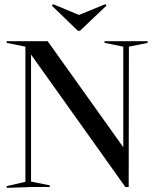

<svg xmlns="http://www.w3.org/2000/svg" viewBox="-20 -898 741 922"><path d="M119 0H219V-8L129 -26V-636L582 0H598L599 -674L689 -692V-700H482V-692L572 -674V-191L209 -700H12V-692L102 -674V-25L12 -4V4L112 1ZM486 -878 361 -827H357L235 -878L229 -871L354 -750H364L491 -871Z"/></svg>

Font: Mazius Display
Style: Regular
Weight: 400
Designer: Alberto Casagrande & Collletttivo
Foundry: Collletttivo
Version: Version 2.000;Glyphs 3.2 (3217)